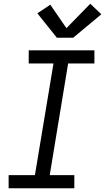

<svg xmlns="http://www.w3.org/2000/svg" viewBox="-20 -1003 560 1023"><path d="M26 0V-70H166L265 -665H133V-735H483V-665H343L245 -70H376V0ZM283 -802 179 -932 248 -978 334 -853 461 -983 520 -927 370 -802Z"/></svg>

Font: Iosevka Slab Oblique
Style: Regular
Weight: 400
Italic angle: -9°
Monospace: yes
Designer: Belleve Invis
Foundry: Belleve Invis
Version: Version 11.1.1; ttfautohint (v1.8.3)